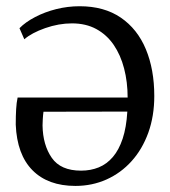

<svg xmlns="http://www.w3.org/2000/svg" viewBox="-20 -585 544 616"><path d="M222 11.5Q134 11.5 84.2 -38.8Q34.5 -89 30.5 -185Q30.5 -213.5 31.8 -234.8Q33 -256 36.5 -272H389.5Q389.5 -322 378.2 -365.2Q367 -408.5 344.8 -441Q322.5 -473.5 289 -491.8Q255.5 -510 211 -510Q168.5 -510 125 -494.8Q81.5 -479.5 58 -459L42.5 -494.5Q61.5 -514 92.5 -530.2Q123.5 -546.5 160.5 -555.8Q197.5 -565 235.5 -565Q314 -565 367.5 -528.5Q421 -492 448 -427Q475 -362 475 -277Q475 -212.5 455.8 -159.2Q436.5 -106 402.2 -68Q368 -30 321.8 -9.2Q275.5 11.5 222 11.5ZM240 -37.5Q271 -37.5 296.8 -48Q322.5 -58.5 342 -81.2Q361.5 -104 373.5 -140Q385.5 -176 388.5 -227L119.5 -226.5Q118 -216 117.2 -201.5Q116.5 -187 116.5 -182.5Q117.5 -120 146 -78.8Q174.5 -37.5 240 -37.5Z"/></svg>

Font: Merriweather 28pt Light
Style: Regular
Weight: 300
Version: Version 2.100